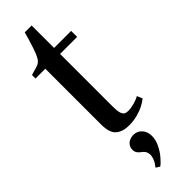

<svg xmlns="http://www.w3.org/2000/svg" viewBox="-309 -669 928 928"><g transform="rotate(-45 155.0 -205.0)"><path d="M168 9Q124.5 9 99.8 -12.2Q75 -33.5 75 -90V-471.5H8V-495.5Q15 -498 25.8 -500.8Q36.5 -503.5 47 -506.8Q57.5 -510 63 -513Q70.5 -517 75.8 -523Q81 -529 85.2 -537Q89.5 -545 93.5 -554Q98 -565 104.5 -584.2Q111 -603.5 117.5 -625.5Q124 -647.5 129 -666H176V-512.5H292.5V-471.5H176V-115Q176 -84.5 180.2 -69Q184.5 -53.5 193.2 -48.5Q202 -43.5 216 -43.5Q233 -43.5 257 -50.2Q281 -57 294.5 -65L306 -37.5Q293 -26.5 271.8 -15.5Q250.5 -4.5 224 2.2Q197.5 9 168 9ZM210 123Q210 149 197.2 175.5Q184.5 202 166.8 223.2Q149 244.5 134 255.5H133L115 244.5L114.5 241Q127.5 226.5 134 210Q140.5 193.5 140.5 183Q140.5 171.5 136 161.5Q131.5 151.5 118 141.5Q108.5 135 102 126Q95.5 117 95.5 103Q95.5 88.5 103 77.8Q110.5 67 122.5 61.2Q134.5 55.5 147.5 55.5H150.5Q176.5 55.5 193.2 74.8Q210 94 210 123Z"/></g></svg>

Font: Merriweather 120pt
Style: Regular
Weight: 400
Version: Version 2.100